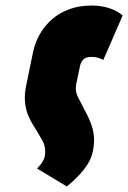

<svg xmlns="http://www.w3.org/2000/svg" viewBox="-20 -527 464 695"><path d="M258 -233 269 -285Q270 -291 272.5 -297.5Q275 -304 279.5 -309.5Q284 -315 291.5 -318Q299 -321 311 -321Q320 -321 327.5 -319.5Q335 -318 342 -315.5Q349 -313 354 -310L424 -471Q410 -483 392 -491Q374 -499 354 -503Q334 -507 313 -507Q267 -507 230.5 -493.5Q194 -480 167.5 -456.5Q141 -433 124 -403Q107 -373 100 -340L75 -219Q68 -185 70.5 -158Q73 -131 81.5 -110.5Q90 -90 99.5 -75Q109 -60 115 -50L134 -17Q139 -9 141 0Q143 9 143.5 18.5Q144 28 142 39Q140 48 135.5 56Q131 64 125 71Q119 78 114 83L222 148Q243 131 262.5 111Q282 91 296.5 68.5Q311 46 316 21Q322 -8 320 -31.5Q318 -55 311.5 -73.5Q305 -92 298 -106L279 -143Q270 -161 263.5 -173Q257 -185 255 -198Q253 -211 258 -233Z"/></svg>

Font: Advent Pro Black
Style: Italic
Weight: 900
Italic angle: -12°
Version: Version 3.000